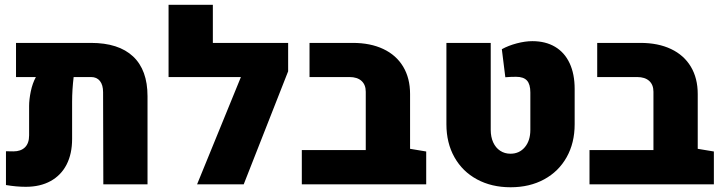

<svg xmlns="http://www.w3.org/2000/svg" viewBox="-20 -770 3011 802"><path d="M596.2 -368.2V0H411.6L410.6 -384.8Q410.6 -415 397.5 -431.6Q384.3 -448.2 360.4 -448.2H287.6Q281.2 -394.5 281.2 -344.7V-189.9Q281.2 -127.4 258.1 -82.5Q234.9 -37.6 191.4 -13.7Q147.9 10.3 87.9 10.3Q48.3 10.3 4.9 2.9V-138.2L36.1 -137.7Q66.9 -137.7 84.2 -154.5Q101.6 -171.4 101.6 -204.6V-327.1Q101.6 -354 108.6 -388.2Q115.7 -422.4 129.9 -448.2H46.9V-590.8H359.9Q475.6 -590.8 535.9 -534.2Q596.2 -477.5 596.2 -368.2Z M1183.6 -472.2 998 0H803.2L986.3 -448.2H684.1V-750H869.1V-590.8H1183.6Z M1760.3 -137.2V0H1240.7V-143.1H1507.8V-386.7Q1507.8 -416 1490 -432.1Q1472.2 -448.2 1439.5 -448.2H1272.9V-590.8H1453.6Q1527.3 -590.8 1581.3 -565.2Q1635.3 -539.6 1664.1 -491.5Q1692.9 -443.4 1692.9 -377.4V-148.4Z M1844.7 -251V-590.8H2029.8V-227.5Q2029.8 -198.2 2040 -175.5Q2050.3 -152.8 2069.1 -140.4Q2087.9 -127.9 2112.3 -127.9Q2149.4 -127.9 2172.4 -155.3Q2195.3 -182.6 2195.3 -227.5V-383.8Q2195.3 -418 2181.2 -433.6Q2167 -449.2 2135.7 -449.2Q2110.4 -449.2 2090.8 -447.3L2076.2 -564.5Q2103.5 -579.6 2138.7 -588.9Q2173.8 -598.1 2203.6 -598.1Q2258.8 -598.1 2298.6 -574.5Q2338.4 -550.8 2359.4 -505.9Q2380.4 -460.9 2380.4 -398.4V-251Q2380.4 -172.9 2346.9 -113.3Q2313.5 -53.7 2252.9 -20.8Q2192.4 12.2 2112.8 12.2Q2033.2 12.2 1972.4 -20.8Q1911.6 -53.7 1878.2 -113.3Q1844.7 -172.9 1844.7 -251Z M2961.9 -137.2V0H2442.4V-143.1H2709.5V-386.7Q2709.5 -416 2691.7 -432.1Q2673.8 -448.2 2641.1 -448.2H2474.6V-590.8H2655.3Q2729 -590.8 2783 -565.2Q2836.9 -539.6 2865.7 -491.5Q2894.5 -443.4 2894.5 -377.4V-148.4Z"/></svg>

Font: Heebo Black
Style: Regular
Weight: 900
Designer: Oded Ezer
Foundry: Meir Sadan
Version: Version 2.001; ttfautohint (v1.5.14-ce02) -l 8 -r 50 -G 200 